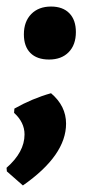

<svg xmlns="http://www.w3.org/2000/svg" viewBox="-30 -435 279 587"><path d="M126 -415Q162 -415 182 -394.5Q202 -374 202 -337Q202 -298 180 -275.5Q158 -253 120 -253Q83 -253 63 -273Q43 -293 43 -330Q43 -369 65.5 -392Q88 -415 126 -415ZM126 -150Q172 -111 172 -57Q172 40 40 132L-9 89L-10 78Q45 30 45 -24Q45 -61 13 -90L14 -103Q69 -134 126 -150Z"/></svg>

Font: Alegreya Sans ExtraBold
Style: Italic
Weight: 800
Italic angle: -7°
Designer: Juan Pablo del Peral
Foundry: Huerta Tipografica
Version: Version 2.007